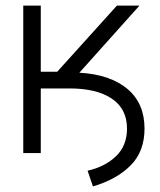

<svg xmlns="http://www.w3.org/2000/svg" viewBox="-20 -546 570 685"><path d="M63 0V-525.9H125.5V-290H184.1L397 -525.9H477.5L263.2 -286.6Q373 -280.3 434.3 -229Q495.6 -177.7 495.6 -87.4Q495.6 -4.9 445.3 44.9Q395 94.7 311.5 119.1L292.5 63Q355 48.8 394 11.2Q433.1 -26.4 433.1 -87.4Q433.1 -157.7 378.9 -194.1Q324.7 -230.5 228 -230.5H125.5V0Z"/></svg>

Font: Inter Display Light
Style: Regular
Weight: 300
Designer: Rasmus Andersson
Foundry: rsms
Version: Version 4.000;git-a52131595